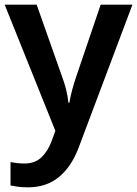

<svg xmlns="http://www.w3.org/2000/svg" viewBox="-20 -562 587 822"><path d="M0 -542H137L245 -236Q256 -207 263 -179Q270 -151 273 -122H277Q281 -147 289 -177Q297 -207 307 -236L411 -542H547L316 72Q285 153 231.5 196.5Q178 240 100 240Q75 240 57 237.5Q39 235 25 232V132Q36 134 51.5 136Q67 138 84 138Q131 138 158.5 110.5Q186 83 201 42L217 -2Z"/></svg>

Font: Noto Sans Gurmukhi UI SemiBold
Style: Regular
Weight: 600
Designer: Jelle Bosma - Monotype Design Team
Foundry: Monotype Imaging Inc.
Version: Version 2.004; ttfautohint (v1.8.4.7-5d5b)